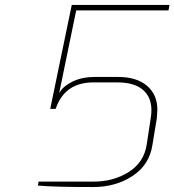

<svg xmlns="http://www.w3.org/2000/svg" viewBox="-20 -752 705 776"><path d="M133 -2 136 -18H358Q439 -18 500.5 -57Q562 -96 573 -168L589 -273Q592 -291 592 -307Q592 -360 557 -389.5Q522 -419 453 -419H358Q241 -419 205 -312H183L270 -732H665L661 -710H288L219 -375Q233 -402 271.5 -421.5Q310 -441 364 -441H457Q533 -441 574.5 -405Q616 -369 616 -309Q616 -299 614 -275L596 -166Q584 -86 516 -41Q448 4 356 4Q199 4 133 -2Z"/></svg>

Font: Exo Thin
Style: Italic
Weight: 250
Italic angle: -9°
Designer: Natanael Gama
Foundry: Natanael Gama
Version: Version 1.500; ttfautohint (v1.6)